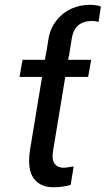

<svg xmlns="http://www.w3.org/2000/svg" viewBox="-20 -781 446 811"><path d="M271.3 -544H270.2L267.8 -528.4H365.1L352.3 -456H255.7L204.5 -146.3Q197.8 -106.2 210.9 -89.3Q224.1 -72.4 248.6 -72.4Q257.1 -72.4 291.2 -78.1L278.4 0Q245.4 9.9 204.5 9.9Q178.6 9.9 158.4 1.2Q138.1 -7.5 123.6 -26.1Q109 -44.7 104.8 -74.6Q100.5 -104.4 106.5 -146.3L157.7 -456H62.5L75.3 -528.4H169.7L174.7 -558.2H175.4L184.7 -615.8Q191.8 -660.9 218.4 -694.4Q245 -728 281.6 -744.3Q318.2 -760.7 359.4 -760.7Q384.9 -760.7 406.2 -753.6L396.3 -688.2Q383.5 -692.5 369.3 -692.5Q333.1 -692.5 311.1 -674.5Q289.1 -656.6 282.7 -615.8Z"/></svg>

Font: Karasuma Gothic
Style: Italic
Weight: 400
Italic angle: -9.39999°
Designer: Rasmus Andersson / Ryoko Nishizuka
Foundry: Genbu
Version: Version 1.00